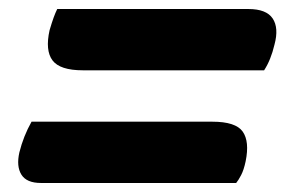

<svg xmlns="http://www.w3.org/2000/svg" viewBox="-20 -513 640 426"><path d="M107 -493H531Q571 -493 585 -472Q599 -451 589 -414Q581 -380 566 -357H164Q113 -357 96.5 -379Q80 -401 90 -446Q95 -463 99 -474Q103 -485 107 -493ZM50 -243H451Q503 -243 518.5 -221Q534 -199 525 -155Q521 -136 515 -124.5Q509 -113 504 -107H71Q39 -107 27.5 -125.5Q16 -144 23 -175Q32 -211 50 -243Z"/></svg>

Font: Recursive Mn Csl St
Style: Bold Italic
Weight: 700
Italic angle: -15°
Monospace: yes
Version: Version 1.079;hotconv 1.0.112;makeotfexe 2.5.65598; ttfautoh